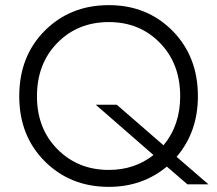

<svg xmlns="http://www.w3.org/2000/svg" viewBox="-20 -718 847 748"><path d="M404 10Q254 10 154.5 -89.5Q55 -189 55 -343Q55 -499 154.5 -598.5Q254 -698 404 -698Q553 -698 652 -598Q751 -498 751 -343Q751 -204 668 -107L792 0H710L630 -69Q535 10 404 10ZM404 -56Q504 -56 578 -114L353 -310H435L617 -152Q682 -230 682 -343Q682 -470 603 -551Q524 -632 404 -632Q283 -632 203.5 -551Q124 -470 124 -343Q124 -217 204 -136.5Q284 -56 404 -56Z"/></svg>

Font: Roundo
Style: Regular
Weight: 400
Designer: Namrata Goyal (Gurmukhi), Shiva Nallaperumal (Latin)
Foundry: Indian Type Foundry
Version: Version 1.000;PS 1.0;hotconv 1.0.88;makeotf.lib2.5.647800